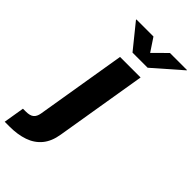

<svg xmlns="http://www.w3.org/2000/svg" viewBox="-400 -841 1123 1123"><g transform="rotate(45 161.0 -280.0)"><path d="M99.6 -541H269.5L175.8 24.9Q165.5 89.8 132.8 129.2Q100.1 168.5 48.6 186.3Q-2.9 204.1 -69.3 204.1H-109.4L-87.9 74.7H-64.5Q-29.8 74.7 -13.9 61.3Q2 47.9 6.8 19.5ZM153.3 -763.7 207.5 -682.1 289.6 -763.7H430.7L430.2 -760.7L258.3 -610.4H133.3L11.7 -760.7L12.2 -763.7Z"/></g></svg>

Font: Inter 17pt ExtraBold
Style: Italic
Weight: 800
Italic angle: -9.3988°
Version: Version 4.001;git-66647c0bb